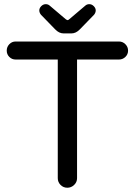

<svg xmlns="http://www.w3.org/2000/svg" viewBox="-20 -878 635 904"><path d="M239.3 -740.2 172.9 -808.6Q165 -818.4 165 -829.1Q165 -839.8 174.3 -849.1Q183.6 -858.4 195.3 -858.4Q206.1 -858.4 213.9 -851.6L290 -787.1Q295.9 -783.2 297.9 -783.2Q301.8 -783.2 305.7 -787.1L381.8 -851.6Q389.6 -858.4 400.4 -858.4Q412.1 -858.4 421.4 -849.1Q430.7 -839.8 430.7 -829.1Q430.7 -818.4 422.9 -808.6L356.4 -740.2Q337.9 -720.7 316.4 -720.7H279.3Q257.8 -720.7 239.3 -740.2ZM252 -39.1V-597.7H53.7Q36.1 -597.7 23.9 -609.9Q11.7 -622.1 11.7 -639.6Q11.7 -657.2 23.9 -669.9Q36.1 -682.6 53.7 -682.6H540Q557.6 -682.6 570.3 -669.9Q583 -657.2 583 -639.6Q583 -622.1 570.3 -609.9Q557.6 -597.7 540 -597.7H342.8V-39.1Q342.8 -20.5 329.1 -7.3Q315.4 5.9 296.9 5.9Q278.3 5.9 265.1 -7.3Q252 -20.5 252 -39.1Z"/></svg>

Font: jf-openhuninn-1.0
Style: Regular
Weight: 400
Designer: [Kosugi Maru]
      Designed by Motoya company      

      [Varela Round]
      Joe Prince(Latin component); Avraham Co
Foundry: justfont CO.,LTD.
Version: 1.0